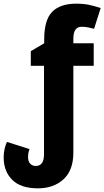

<svg xmlns="http://www.w3.org/2000/svg" viewBox="-23 -785 569 1047"><path d="M184 242Q90 242 43.5 195.5Q-3 149 -3 73Q-3 47 2.5 25Q8 3 15 -11L138 28Q130 49 130 71Q130 96 142 108Q154 120 172 120Q217 120 217 56V-426H145V-506L218 -549V-570Q218 -676 261.5 -720.5Q305 -765 393 -765Q432 -765 463 -758.5Q494 -752 526 -741L490 -628Q475 -632 458.5 -635.5Q442 -639 422 -639Q377 -639 377 -574V-549H488V-426H377V47Q377 144 323 193Q269 242 184 242Z"/></svg>

Font: Noto Sans SemiCondensed ExtraBold
Style: Regular
Weight: 800
Width: 4
Designer: Monotype Design Team
Foundry: Monotype Imaging Inc.
Version: Version 2.013; ttfautohint (v1.8.4.7-5d5b)